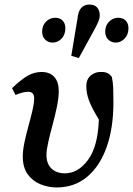

<svg xmlns="http://www.w3.org/2000/svg" viewBox="-20 -809 584 843"><path d="M229 14Q192 14 157.5 0Q123 -14 101.5 -44Q80 -74 80 -122Q80 -149 87.5 -184.5Q95 -220 105 -256Q115 -292 122.5 -324Q130 -356 130 -377Q130 -406 104 -406Q94 -406 80.5 -403Q67 -400 48 -392L33 -422Q75 -462 103.5 -477.5Q132 -493 162 -493Q199 -493 218.5 -471Q238 -449 238 -409Q238 -380 230 -341Q222 -302 211 -261.5Q200 -221 192 -185.5Q184 -150 184 -129Q184 -90 206 -69Q228 -48 265 -48Q323 -48 366.5 -107Q410 -166 414 -284Q383 -335 371 -367Q359 -399 359 -430Q359 -462 379.5 -478.5Q400 -495 428 -493Q456 -493 471 -471Q476 -449 477 -425Q478 -401 478 -359Q478 -248 448.5 -164Q419 -80 363 -33Q307 14 229 14ZM211 -622Q192 -622 178.5 -635Q165 -648 165 -670Q165 -697 182 -714Q199 -731 223 -731Q243 -731 255 -718.5Q267 -706 267 -685Q267 -657 250.5 -639.5Q234 -622 211 -622ZM488 -622Q469 -622 455.5 -635Q442 -648 442 -670Q442 -697 459 -714Q476 -731 499 -731Q520 -731 532 -718.5Q544 -706 544 -685Q544 -657 527 -639.5Q510 -622 488 -622ZM326 -554 293 -564 320 -726Q325 -789 373 -789Q396 -789 407 -775.5Q418 -762 418 -742Q418 -729 411.5 -713.5Q405 -698 395 -680Q378 -648 360.5 -617Q343 -586 326 -554Z"/></svg>

Font: Source Serif 4 Semibold
Style: Italic
Weight: 600
Italic angle: -12°
Designer: Frank Grießhammer
Foundry: Adobe
Version: Version 4.005;hotconv 1.1.0;makeotfexe 2.6.0